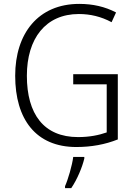

<svg xmlns="http://www.w3.org/2000/svg" viewBox="-20 -745 694 986"><path d="M356 -364V-312H528V-65C488 -51 440 -41 381 -41C205 -41 118 -159 118 -356C118 -547 214 -673 385 -673C443 -673 499 -660 553 -631L576 -681C519 -711 456 -725 387 -725C176 -725 58 -573 58 -356C58 -133 164 10 372 10C449 10 520 -3 585 -29V-364ZM413 69V61H356C351 103 329 178 314 211V221H346C376 177 402 115 413 69Z"/></svg>

Font: Noto Sans Gujarati SemiCondensed Light
Style: Regular
Weight: 300
Width: 4
Designer: Jelle Bosma - Monotype Design Team, Universal Thirst
Foundry: Monotype Imaging Inc.
Version: Version 2.106